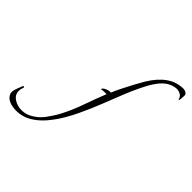

<svg xmlns="http://www.w3.org/2000/svg" viewBox="-511 -792 1200 1200"><g transform="rotate(45 89.0 -192.5)"><path d="M-198 226Q-237 226 -263.5 213.5Q-290 201 -299 176Q-300 173 -300.5 170Q-301 167 -301 163Q-301 148 -294 129.5Q-287 111 -279 90Q-276 84 -272 84Q-265 84 -268 94Q-275 109 -275 126Q-275 160 -245 180Q-215 200 -177 200Q-162 200 -146.5 196.5Q-131 193 -117 186Q-70 162 -40 122Q-10 82 13 39Q48 -28 73.5 -101.5Q99 -175 128 -247H105Q100 -247 94 -246Q88 -245 83 -244L81 -245Q83 -256 100.5 -264.5Q118 -273 128 -273H140Q151 -300 169.5 -337Q188 -374 207.5 -410.5Q227 -447 242 -472Q284 -541 334 -576Q384 -611 445 -611Q457 -611 468.5 -603.5Q480 -596 479 -581L476 -545Q476 -542 471 -542Q469 -542 469 -543Q466 -561 450.5 -571Q435 -581 414 -581Q399 -581 382 -575Q354 -566 328.5 -542.5Q303 -519 274 -469Q238 -402 209 -331Q180 -260 152.5 -188.5Q125 -117 91 -46Q72 -4 44 43Q16 90 -20 132Q-56 174 -100.5 200Q-145 226 -198 226Z"/></g></svg>

Font: Italianno
Style: Regular
Weight: 400
Designer: Robert E. Leuschke
Foundry: Robert E. Leuschke
Version: Version 1.100; ttfautohint (v1.8.3)